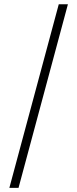

<svg xmlns="http://www.w3.org/2000/svg" viewBox="-20 -782 367 911"><path d="M302.2 -761.7 67.9 109.4H24.4L258.8 -761.7Z"/></svg>

Font: Inter 17pt ExtraLight
Style: Regular
Weight: 250
Version: Version 4.001;git-66647c0bb